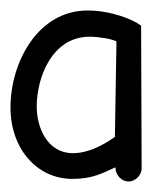

<svg xmlns="http://www.w3.org/2000/svg" viewBox="-20 -688 290 366"><path d="M225 -342C238 -342 250 -354 250 -367L249 -639C234 -651 191 -668 147 -668C52 -668 0 -569 0 -483C0 -405 50 -347 118 -347C157 -347 175 -358 200 -369C200 -354 212 -342 225 -342ZM151 -618C168 -618 193 -614 202 -609L199 -427C190 -421 156 -396 119 -396C70 -396 50 -445 50 -485C50 -540 79 -618 151 -618Z"/></svg>

Font: Comic Neue
Style: Normal
Weight: 400
Designer: Craig Rozynski
Foundry: Craig Rozynski
Version: Version 2.003